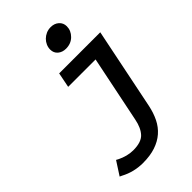

<svg xmlns="http://www.w3.org/2000/svg" viewBox="-275 -803 1100 1100"><g transform="rotate(-45 275.0 -253.5)"><path d="M199 -403 217 -494H550L449 1Q439 49 420 87.5Q401 126 370 153Q339 180 295.5 194.5Q252 209 194 209Q120 209 57 175L44 169L97 87L110 94Q132 105 156.5 111.5Q181 118 206 118Q271 118 299 88Q327 58 338 2L421 -403ZM277 -627Q277 -644 284 -660Q291 -676 303.5 -688.5Q316 -701 333 -708.5Q350 -716 370 -716Q400 -716 419.5 -698.5Q439 -681 439 -654Q439 -619 412.5 -592.5Q386 -566 345 -566Q316 -566 296.5 -582.5Q277 -599 277 -627Z"/></g></svg>

Font: Codetta
Style: Bold Italic
Weight: 700
Italic angle: -11°
Designer: Ulrich Proeller
Foundry: PROSA GmbH
Version: Version 2.00;September 29, 2018;FontCreator 11.5.0.2427 64-b